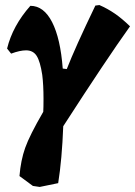

<svg xmlns="http://www.w3.org/2000/svg" viewBox="-20 -500 534 759"><path d="M230 -1Q225 130 210 224L137 239L110 235L57 196Q62 134 79.5 84.5Q97 35 151 -58Q152 -75 152 -109Q152 -164 147 -204Q139 -257 125 -279Q111 -301 83 -301Q59 -301 24 -288L8 -308Q30 -398 100 -477Q153 -477 186 -412.5Q219 -348 228 -229L244 -227Q277 -312 357 -478L373 -480Q405 -466 433.5 -446.5Q462 -427 494 -396Q401 -266 230 -1Z"/></svg>

Font: Alegreya Black
Style: Italic
Weight: 900
Italic angle: -7°
Designer: Juan Pablo del Peral
Foundry: Huerta Tipografica
Version: Version 2.007; ttfautohint (v1.6)